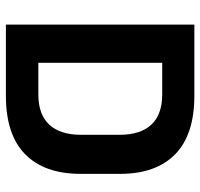

<svg xmlns="http://www.w3.org/2000/svg" viewBox="-34 -645 679 651"><g transform="rotate(90 305.5 -319.5)"><path d="M304.5 0H155V-110H300Q368.5 -110 402.8 -147.2Q437 -184.5 437 -254V-386.5Q437 -456 402.8 -493Q368.5 -530 300 -530H154.5V-639H304.5Q436.5 -639 503 -574Q569.5 -509 569.5 -387V-253.5Q569.5 -131 503.2 -65.5Q437 0 304.5 0ZM193 0H63.5V-639H193Z"/></g></svg>

Font: Anek Malayalam SemiBold
Style: Regular
Weight: 600
Version: Version 1.003